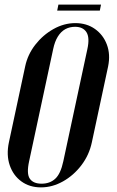

<svg xmlns="http://www.w3.org/2000/svg" viewBox="-20 -805 505 831"><path d="M417.2 -785H232.8L227.5 -759H412ZM18.5 -188.8Q7 -134 22.1 -89.8Q37.2 -45.5 72.6 -19.8Q108 6 157.2 6Q206.5 6 252.6 -19.9Q298.8 -45.8 332.4 -90Q366 -134.2 377.5 -188.8L448 -517.8Q458.5 -569.8 442.6 -612Q426.8 -654.2 391 -679.6Q355.2 -705 306.2 -705Q257 -705 211.2 -679.2Q165.5 -653.5 132.6 -611.2Q99.8 -569 89 -517.8ZM210.2 -592.8Q217 -625.5 230.5 -647Q244 -668.5 262.8 -678.8Q281.5 -689 304.8 -689Q339.2 -689 354.1 -665.8Q369 -642.5 358.2 -592.8L254 -107Q242.5 -52.8 219.1 -31.4Q195.8 -10 160 -10Q124 -10 109.1 -31.5Q94.2 -53 106 -107Z"/></svg>

Font: Emberly Black
Style: Italic
Weight: 900
Italic angle: -12°
Designer: Rajesh Rajput
Foundry: Rajesh Rajput
Version: Version 1.000